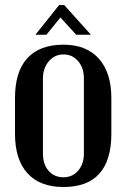

<svg xmlns="http://www.w3.org/2000/svg" viewBox="-20 -734 506 769"><path d="M234 -555Q326 -555 376 -499Q426 -443 426 -341V-199Q426 15 234 15Q140 15 90 -40Q40 -95 40 -199V-341Q40 -447 89.5 -501Q139 -555 234 -555ZM234 -24Q270 -24 293 -50.5Q316 -77 316 -119V-420Q316 -462 293 -489Q270 -516 234 -516Q199 -516 175.5 -488.5Q152 -461 152 -420V-119Q152 -76 174.5 -50Q197 -24 234 -24ZM166 -595H122L217 -714H237L344 -595H285L222 -664Z"/></svg>

Font: Girassol
Style: Regular
Weight: 400
Width: 3
Designer: Liam Spradlin
Version: Version 1.004